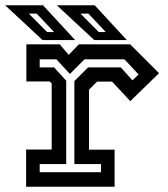

<svg xmlns="http://www.w3.org/2000/svg" viewBox="-44 -708 638 728"><path d="M55 0V-141H152V-391.5L144.5 -399H56V-540H182.5L216.5 -500L255 -540H449.5L559 -430.5L450 -324.5L381 -398.5H324L293.5 -368V-140.5H390.5V0ZM106.5 -55H339V-86H238V-400.5L290 -452.5H414L458 -403.5L481.5 -425.5L428 -483H276.5L221 -427.5L170 -483H106.5V-452.5H161L207 -402V-86H106.5ZM437 -556H313.5L171.5 -688H315ZM357 -586.5 291 -656.5H261L330.5 -586.5ZM241 -556H117.5L-24.5 -688H119ZM161 -586.5 95 -656.5H65L134.5 -586.5Z"/></svg>

Font: Tourney SemiBold
Style: Regular
Weight: 600
Version: Version 1.015